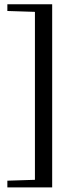

<svg xmlns="http://www.w3.org/2000/svg" viewBox="-20 -730 348 874"><path d="M217.5 -710.5V123H13.5V92.5L139 88.5V-676L13.5 -680V-710.5Z"/></svg>

Font: Newsreader 36pt Medium
Style: Regular
Weight: 500
Designer: Hugues Gentile
Foundry: Production Type
Version: Version 1.003